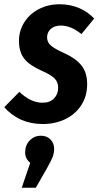

<svg xmlns="http://www.w3.org/2000/svg" viewBox="-45 -566 465 901"><path d="M397 -479 337 -406Q289 -446 240 -446Q211 -446 193.5 -430.5Q176 -415 176 -390Q176 -368 193.5 -352.5Q211 -337 258 -316Q311 -292 337.5 -258.5Q364 -225 364 -171Q364 -115 336.5 -72.5Q309 -30 261.5 -7Q214 16 156 16Q45 16 -25 -63L46 -135Q99 -84 154 -84Q190 -84 209 -104.5Q228 -125 228 -154Q228 -181 211 -198Q194 -215 149 -235Q94 -259 69 -290.5Q44 -322 44 -374Q44 -421 68.5 -460.5Q93 -500 136.5 -523Q180 -546 235 -546Q284 -546 325.5 -528.5Q367 -511 397 -479ZM209 132Q209 153 201.5 172Q194 191 174 226L123 315H57L97 198Q73 179 73 150Q73 115 94.5 93Q116 71 147 71Q175 71 192 88.5Q209 106 209 132Z"/></svg>

Font: Fira Sans Compressed SemiBold
Style: Italic
Weight: 600
Width: 1
Italic angle: -8°
Designer: bBox Type GmbH & Carrois Corporate GbR & Edenspiekermann AG
Foundry: bBox Type GmbH & Carrois Corporate GbR & Edenspiekermann AG
Version: Version 4.301